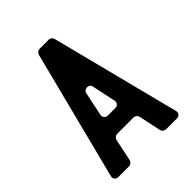

<svg xmlns="http://www.w3.org/2000/svg" viewBox="-192 -771 875 875"><g transform="rotate(-45 245.0 -333.5)"><path d="M56 0H125C135 0 145 -8 147 -17L170 -126C172 -135 182 -143 192 -143H297C307 -143 317 -135 319 -126L342 -17C344 -8 354 0 364 0H434C449 0 459 -13 455 -27L296 -650C294 -659 284 -667 275 -667H215C206 -667 196 -659 194 -650L35 -27C31 -13 41 0 56 0ZM199 -259 223 -373C228 -396 262 -396 266 -373L290 -259C293 -244 284 -232 269 -232H220C206 -232 196 -244 199 -259Z"/></g></svg>

Font: DIN Rundschrift
Style: Mittel
Weight: 400
Version: Version 1.027